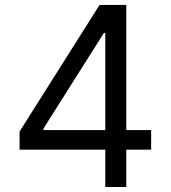

<svg xmlns="http://www.w3.org/2000/svg" viewBox="-20 -747 682 767"><path d="M58.2 -149.1H400.6V0H484.4V-149.1H583.8V-227.3H484.4V-727.3H377.8L58.2 -221.6ZM400.6 -227.3H153.4V-233L394.9 -615.1H400.6Z"/></svg>

Font: Karasuma Gothic
Style: Regular
Weight: 400
Designer: Rasmus Andersson, Ryoko Nishizuka
Foundry: Genbu
Version: Version 1.00